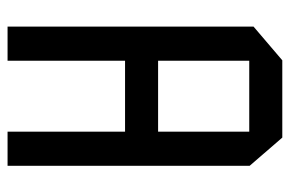

<svg xmlns="http://www.w3.org/2000/svg" viewBox="-146 -602 748 495"><g transform="rotate(90 227.5 -354.0)"><path d="M48 0V-634.1L135 -708.3H136V0ZM136 -302.9V-388.1H319V-302.9ZM319 0V-623.1H407V0ZM136 -623.1V-708.3H334.2L407 -624.1V-623.1Z"/></g></svg>

Font: Foldit Thin
Style: Regular
Weight: 100
Designer: Sophia Tai
Foundry: Sophia Tai
Version: Version 1.003